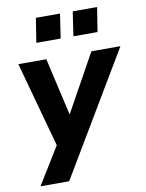

<svg xmlns="http://www.w3.org/2000/svg" viewBox="-97 -792 793 1041"><g transform="rotate(-10 299.5 -272.0)"><path d="M40 180 183 -52 175 10 37 -493H191L271 -143H245L439 -493H599L198 180ZM357 -590 377 -724H511L490 -590ZM153 -590 174 -724H307L287 -590Z"/></g></svg>

Font: Nunito Sans 11pt ExtraBold
Style: Italic
Weight: 800
Italic angle: -9°
Version: Version 3.101;gftools[0.9.27]